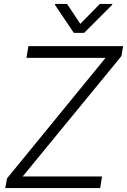

<svg xmlns="http://www.w3.org/2000/svg" viewBox="-20 -964 651 984"><path d="M6.8 0 16.1 -49.8 521 -667.5H115.7L125.5 -727.5H610.8L602.5 -676.8L96.2 -59.6H502.9L493.2 0ZM323.7 -943.8 391.6 -841.8 491.7 -943.8H555.7L554.7 -939L411.1 -795.4H358.4L261.7 -939L262.7 -943.8Z"/></svg>

Font: Inter Tight Light
Style: Italic
Weight: 300
Italic angle: -9.39999°
Designer: Rasmus Andersson
Foundry: rsms
Version: Version 3.004